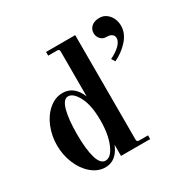

<svg xmlns="http://www.w3.org/2000/svg" viewBox="-162 -894 1078 1072"><g transform="rotate(-30 377.0 -358.0)"><path d="M241.2 -20Q276.9 -20 302.5 -79.6Q328.1 -139.2 328.1 -230Q328.1 -326.7 299.6 -381.3Q271 -436 237.8 -436Q207 -436 191.4 -379.9Q175.8 -323.7 175.8 -227.1Q175.8 -130.9 191.9 -75.4Q208 -20 241.2 -20ZM328.1 -383.8V-671.9Q328.1 -681.2 324.7 -684.6Q321.3 -688 312 -688H255.9V-711.9H443.8V-40Q443.8 -30.8 447.3 -27.3Q450.7 -23.9 460 -23.9H516.1V0H328.1V-71.8Q293.9 12.2 222.2 12.2Q174.3 12.2 133.8 -22.5Q93.3 -57.1 70.6 -112.5Q47.9 -168 47.9 -229Q47.9 -289.1 69.6 -343.8Q91.3 -398.4 131.6 -433.1Q171.9 -467.8 220.2 -467.8Q293.9 -467.8 328.1 -383.8ZM550.8 -496.1Q591.3 -515.6 613.8 -538.3Q636.2 -561 636.2 -583Q636.2 -601.6 618.2 -610.8Q607.4 -616.2 585.9 -616.2Q566.9 -616.2 552.5 -631.8Q538.1 -647.5 538.1 -668.9Q538.1 -695.3 556.9 -711.7Q575.7 -728 608.9 -728Q634.8 -728 654.5 -712.2Q674.3 -696.3 683.1 -674.6Q691.9 -652.8 691.9 -629.9Q691.9 -580.6 653.6 -538.3Q615.2 -496.1 564.9 -473.1Z"/></g></svg>

Font: Flanker Steampunk
Style: Bold
Weight: 700
Designer: Alexey Kryukov, Leonardo Di Lena
Foundry: Alexey Kryukov, Leonardo Di Lena
Version: 1.210